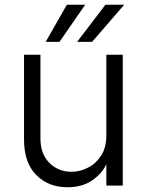

<svg xmlns="http://www.w3.org/2000/svg" viewBox="-20 -778 617 807"><path d="M496 -548V2H427V-88Q409 -48 366 -19Q325 9 263 9Q183 9 132 -43Q81 -94 81 -192V-548H150V-196Q150 -133 186 -95Q224 -56 281 -56Q317 -56 351 -74Q382 -89 406 -125Q427 -160 427 -208V-548ZM502 -758 367 -602H304L423 -758ZM338 -758 230 -602H172L261 -758Z"/></svg>

Font: Sinter Normal
Style: Regular
Weight: 350
Foundry: Adobe & rsms
Version: Version 1.000